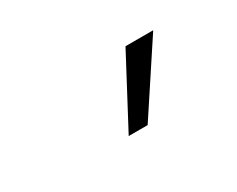

<svg xmlns="http://www.w3.org/2000/svg" viewBox="-43 -892 586 474"><g transform="rotate(-30 250.0 -655.0)"><path d="M222 -557 326 -753H405L276 -557Z"/></g></svg>

Font: Nunito Sans 8pt Light
Style: Regular
Weight: 300
Version: Version 3.101;gftools[0.9.27]